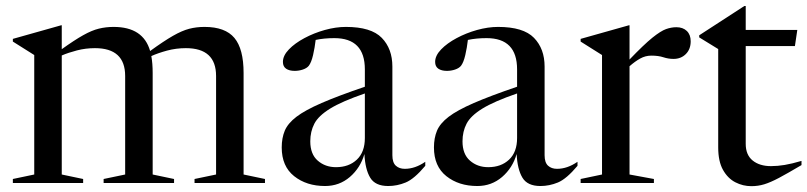

<svg xmlns="http://www.w3.org/2000/svg" viewBox="-20 -612 2700 642"><path d="M490.5 -368V-28.5L562 -13.5V0H326.5V-13.5L398.5 -28.5V-358Q398.5 -451 297.5 -451Q266.5 -451 237.5 -443.5Q208.5 -436 186.5 -426.5V-28.5L258 -13.5V0H23V-13.5L94.5 -28.5V-428L23 -473V-482L184.5 -527.5H186.5V-447.5Q229 -478 258 -494.2Q287 -510.5 310.5 -516.2Q334 -522 360 -522Q459 -522 482 -441.5Q527.5 -474.5 558 -492Q588.5 -509.5 612.8 -515.8Q637 -522 664 -522Q733 -522 763.8 -485.2Q794.5 -448.5 794.5 -368V-28.5L866 -13.5V0H630.5V-13.5L702.5 -28.5V-358Q702.5 -451 601.5 -451Q569 -451 538.5 -442.8Q508 -434.5 486 -424.5Q490.5 -400 490.5 -368Z M1402 -57.5Q1365 -13.5 1336.5 -1.8Q1308 10 1278 10Q1234.5 10 1217.8 -18Q1201 -46 1198.5 -97Q1185 -50.5 1149.8 -20.2Q1114.5 10 1067 10Q1005 10 963.5 -23Q922 -56 922 -119Q922 -150.5 932.2 -175Q942.5 -199.5 971.2 -221.5Q1000 -243.5 1055.2 -267.5Q1110.5 -291.5 1200 -322V-380Q1200 -484.5 1098 -484.5Q1063.5 -484.5 1035.5 -478.5Q1032.5 -452.5 1026.8 -427.8Q1021 -403 1012.5 -392Q1006 -384 992.8 -379.5Q979.5 -375 965.5 -375Q947.5 -375 936.8 -382.2Q926 -389.5 926 -405Q926 -426 946 -446.8Q966 -467.5 997.8 -484.5Q1029.5 -501.5 1066.2 -511.8Q1103 -522 1136.5 -522Q1221 -522 1256.5 -485.5Q1292 -449 1292 -389.5V-93Q1292 -68.5 1303.5 -58Q1315 -47.5 1333.5 -47.5Q1368 -47.5 1402 -71ZM1017.5 -139.5Q1017.5 -96.5 1042.5 -74.8Q1067.5 -53 1103.5 -53Q1146.5 -53 1173.2 -78.2Q1200 -103.5 1200 -150.5V-299.5Q1123 -273 1083.8 -248.8Q1044.5 -224.5 1031 -198.2Q1017.5 -172 1017.5 -139.5Z M1911 -57.5Q1874 -13.5 1845.5 -1.8Q1817 10 1787 10Q1743.5 10 1726.8 -18Q1710 -46 1707.5 -97Q1694 -50.5 1658.8 -20.2Q1623.5 10 1576 10Q1514 10 1472.5 -23Q1431 -56 1431 -119Q1431 -150.5 1441.2 -175Q1451.5 -199.5 1480.2 -221.5Q1509 -243.5 1564.2 -267.5Q1619.5 -291.5 1709 -322V-380Q1709 -484.5 1607 -484.5Q1572.5 -484.5 1544.5 -478.5Q1541.5 -452.5 1535.8 -427.8Q1530 -403 1521.5 -392Q1515 -384 1501.8 -379.5Q1488.5 -375 1474.5 -375Q1456.5 -375 1445.8 -382.2Q1435 -389.5 1435 -405Q1435 -426 1455 -446.8Q1475 -467.5 1506.8 -484.5Q1538.5 -501.5 1575.2 -511.8Q1612 -522 1645.5 -522Q1730 -522 1765.5 -485.5Q1801 -449 1801 -389.5V-93Q1801 -68.5 1812.5 -58Q1824 -47.5 1842.5 -47.5Q1877 -47.5 1911 -71ZM1526.5 -139.5Q1526.5 -96.5 1551.5 -74.8Q1576.5 -53 1612.5 -53Q1655.5 -53 1682.2 -78.2Q1709 -103.5 1709 -150.5V-299.5Q1632 -273 1592.8 -248.8Q1553.5 -224.5 1540 -198.2Q1526.5 -172 1526.5 -139.5Z M2241.5 -521Q2263.5 -521 2276.5 -508.5Q2289.5 -496 2289.5 -474Q2289.5 -447.5 2273.2 -431.2Q2257 -415 2232 -415Q2215 -415 2198.2 -420.5Q2181.5 -426 2158 -426Q2138 -426 2120.5 -416.2Q2103 -406.5 2085 -390.5V-28.5L2166.5 -13.5V0H1921.5V-13.5L1993 -28.5V-428L1921.5 -473V-482L2083 -527.5H2085V-413Q2133 -463 2161.2 -485.8Q2189.5 -508.5 2207.2 -514.8Q2225 -521 2241.5 -521Z M2473.5 -131Q2473.5 -94 2496.8 -75.2Q2520 -56.5 2558 -56.5Q2580 -56.5 2604 -60.5Q2628 -64.5 2660 -74V-60Q2613.5 -32.5 2584.8 -17.2Q2556 -2 2535.5 4.2Q2515 10.5 2492.5 10.5Q2464 10.5 2438.8 -2.5Q2413.5 -15.5 2397.5 -44Q2381.5 -72.5 2381.5 -119V-448L2318 -487V-494L2469 -592H2473.5V-512H2646L2638 -458H2473.5Z"/></svg>

Font: Newsreader 72pt
Style: Regular
Weight: 400
Designer: Hugues Gentile
Foundry: Production Type
Version: Version 1.003; ttfautohint (v1.8.3)